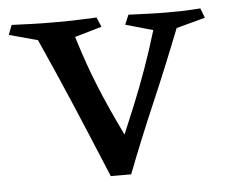

<svg xmlns="http://www.w3.org/2000/svg" viewBox="-39 -463 608 516"><g transform="rotate(-5 264.5 -205.0)"><path d="M239 -419 250 -393 177 -372Q190 -330 201.5 -297.5Q213 -265 225.5 -234.5Q238 -204 253 -170.5Q268 -137 289 -94Q291 -84 287 -67Q283 -50 275 -32.5Q267 -15 258 -3Q249 9 240 9Q214 -54 194 -101.5Q174 -149 156.5 -190.5Q139 -232 120 -275Q101 -318 77 -372L0 -393L10 -419Q40 -418 63 -417Q86 -416 124 -416Q167 -416 190 -417Q213 -418 239 -419ZM519 -419 529 -393 451 -372Q411 -270 370.5 -176Q330 -82 295 9H240Q278 -77 318 -174.5Q358 -272 388 -372L314 -393L325 -419Q356 -418 379 -417Q402 -416 429 -416Q455 -416 472.5 -416.5Q490 -417 519 -419Z"/></g></svg>

Font: Ruwudu
Style: Regular
Weight: 400
Designer: Becca Hirsbrunner Spalinger
Foundry: SIL International
Version: Version 3.000